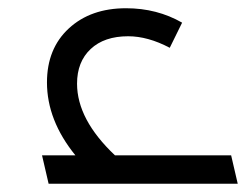

<svg xmlns="http://www.w3.org/2000/svg" viewBox="-20 -446 597 466"><path d="M557 0H98L82 -69H163Q94 -154 94 -246Q94 -328 147 -377Q200 -426 286 -426Q361 -426 422 -391L392 -330Q339 -358 291 -358Q233 -358 200 -327Q167 -296 167 -243Q167 -156 259 -69H541Z"/></svg>

Font: Cairo
Style: Italic
Weight: 400
Italic angle: -13°
Designer: Mohamed Gaber, Accademia di Belle Arti di Urbino and others
Foundry: Kief Type Foundry, Accademia di Belle Arti di Urbino and others
Version: Version 3.011